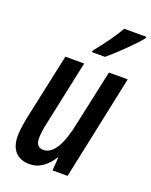

<svg xmlns="http://www.w3.org/2000/svg" viewBox="-145 -844 735 932"><g transform="rotate(20 223.0 -377.5)"><path d="M223 -605H291C327 -634 417 -720 445 -757L446 -765H332C306 -719 268 -667 225 -614ZM125 10C171 10 211 -18 242 -67H245L240 0H318L432 -540H335L273 -253C251 -144 216 -78 163 -78C137 -78 125 -96 125 -124C125 -148 129 -176 136 -206L207 -540H110L34 -186C29 -158 24 -124 24 -100C24 -30 59 10 125 10Z"/></g></svg>

Font: Noto Sans UI Condensed Medium
Style: Italic
Weight: 500
Width: 3
Italic angle: -12°
Designer: Monotype Design Team
Foundry: Monotype Imaging Inc.
Version: Version 1.901